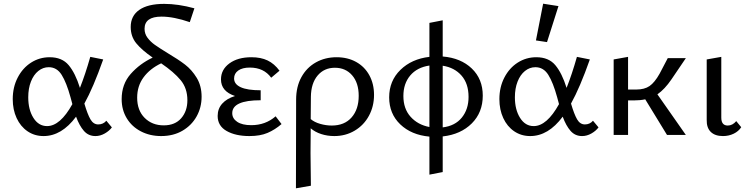

<svg xmlns="http://www.w3.org/2000/svg" viewBox="-20 -731 4055 1040"><path d="M586 -41Q572 -22 547.5 -8Q523 6 497 6Q459 6 434.5 -22Q410 -50 392 -99Q314 6 216 6Q167 6 129 -20Q91 -46 70 -91.5Q49 -137 49 -194Q49 -259 76 -311Q103 -363 148.5 -392Q194 -421 249 -421Q316 -421 352 -378Q388 -335 413 -255Q442 -328 469 -423L539 -409Q485 -256 437 -170Q454 -112 470 -84.5Q486 -57 512 -57Q539 -57 556 -77ZM372 -167 362 -204Q340 -284 314 -325.5Q288 -367 244 -367Q213 -367 187.5 -346.5Q162 -326 147.5 -289Q133 -252 133 -204Q133 -137 161 -92.5Q189 -48 235 -48Q306 -48 372 -167Z M887 -444Q946 -409 982.5 -381Q1019 -353 1045.5 -309.5Q1072 -266 1072 -207Q1072 -149 1045 -100.5Q1018 -52 968.5 -23Q919 6 853 6Q792 6 743 -19.5Q694 -45 666.5 -90.5Q639 -136 639 -194Q639 -275 688 -330.5Q737 -386 807 -419Q749 -459 718.5 -496Q688 -533 688 -585Q688 -645 734.5 -677.5Q781 -710 869 -710Q945 -710 1033 -686L1008 -611Q921 -641 855 -641Q763 -641 763 -575Q763 -548 779 -526.5Q795 -505 819 -488Q843 -471 887 -444ZM995 -188Q995 -253 958.5 -297Q922 -341 853 -388Q792 -359 757.5 -312Q723 -265 723 -202Q723 -133 763.5 -92.5Q804 -52 867 -52Q928 -52 961.5 -90.5Q995 -129 995 -188Z M1505 -59Q1469 -28 1429 -11Q1389 6 1331 6Q1256 6 1207.5 -21.5Q1159 -49 1159 -103Q1159 -142 1183.5 -169.5Q1208 -197 1253 -211Q1177 -236 1177 -301Q1177 -354 1222.5 -387.5Q1268 -421 1342 -421Q1393 -421 1429.5 -403.5Q1466 -386 1494 -348L1449 -310Q1409 -365 1333 -365Q1293 -365 1270.5 -349Q1248 -333 1248 -306Q1248 -275 1284 -258.5Q1320 -242 1392 -242V-188Q1238 -188 1238 -118Q1238 -89 1265 -71Q1292 -53 1341 -53Q1418 -53 1473 -101Z M2006 -217Q2006 -155 1978.5 -104Q1951 -53 1901.5 -23.5Q1852 6 1791 6Q1753 6 1719.5 -5Q1686 -16 1663 -36L1662 99Q1662 151 1664 275L1583 289Q1584 125 1584 -192Q1584 -261 1612.5 -313Q1641 -365 1691 -393Q1741 -421 1803 -421Q1863 -421 1909 -395.5Q1955 -370 1980.5 -323.5Q2006 -277 2006 -217ZM1923 -212Q1923 -282 1887.5 -323Q1852 -364 1794 -364Q1736 -364 1700.5 -322Q1665 -280 1664 -207L1663 -86Q1683 -69 1714.5 -60Q1746 -51 1777 -51Q1846 -51 1884.5 -95Q1923 -139 1923 -212Z M2378 8V201L2306 215V9Q2208 0 2148 -57.5Q2088 -115 2088 -204Q2088 -293 2149 -352.5Q2210 -412 2306 -423V-607L2378 -621V-425Q2476 -417 2535.5 -360Q2595 -303 2595 -213Q2595 -122 2535.5 -62.5Q2476 -3 2378 8ZM2306 -43V-376Q2239 -366 2202 -322Q2165 -278 2165 -211Q2165 -142 2204 -98.5Q2243 -55 2306 -43ZM2518 -206Q2518 -278 2480 -321.5Q2442 -365 2378 -375V-41Q2445 -49 2481.5 -94Q2518 -139 2518 -206Z M2943 -503 2883 -512 2922 -711 3005 -698ZM3222 -41Q3208 -22 3183.5 -8Q3159 6 3133 6Q3095 6 3070.5 -22Q3046 -50 3028 -99Q2950 6 2852 6Q2803 6 2765 -20Q2727 -46 2706 -91.5Q2685 -137 2685 -194Q2685 -259 2712 -311Q2739 -363 2784.5 -392Q2830 -421 2885 -421Q2952 -421 2988 -378Q3024 -335 3049 -255Q3078 -328 3105 -423L3175 -409Q3121 -256 3073 -170Q3090 -112 3106 -84.5Q3122 -57 3148 -57Q3175 -57 3192 -77ZM3008 -167 2998 -204Q2976 -284 2950 -325.5Q2924 -367 2880 -367Q2849 -367 2823.5 -346.5Q2798 -326 2783.5 -289Q2769 -252 2769 -204Q2769 -137 2797 -92.5Q2825 -48 2871 -48Q2942 -48 3008 -167Z M3541 -220 3695 0H3593L3475 -193Q3447 -187 3412 -187H3382V0H3304V-409L3382 -423V-246H3426Q3471 -246 3498.5 -265Q3526 -284 3553 -332L3597 -416H3695L3617 -301Q3581 -248 3541 -220Z M3808 -82V-409L3887 -423V-94Q3887 -51 3922 -51Q3948 -51 3968 -75L3995 -42Q3981 -20 3954.5 -7Q3928 6 3896 6Q3853 6 3830 -16.5Q3807 -39 3808 -82Z"/></svg>

Font: Ysabeau Infant Medium
Style: Regular
Weight: 500
Designer: Christian Thalmann (Catharsis Fonts)
Version: Version 0.003